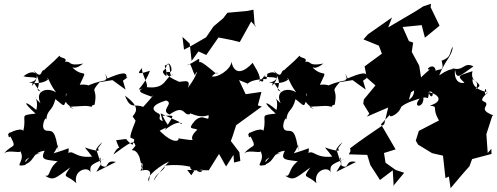

<svg xmlns="http://www.w3.org/2000/svg" viewBox="-20 -893 2612 1009"><path d="M511 -31 487 -104C482 -86 474 -109 518 -146C480 -89 500 -133 497 -100C413 -111 408 -146 464 -70C363 -59 366 -121 324 -76C316 -66 342 -58 341 -114C253 -80 222 -86 234 -56C309 -129 279 -175 286 -98C271 -209 256 -205 225 -206C183 -213 226 -300 223 -260C227 -322 253 -301 271 -372C318 -337 321 -313 327 -403C338 -391 301 -359 329 -354C326 -347 400 -297 344 -332C445 -337 425 -339 461 -332C475 -346 446 -333 477 -343C496 -440 448 -397 503 -461L571 -472L640 -422L626 -469C683 -508 617 -474 643 -482C653 -519 620 -514 532 -475C526 -490 569 -440 532 -507C552 -453 535 -483 446 -445C488 -418 451 -457 399 -447C444 -544 422 -479 363 -536C354 -573 348 -504 417 -559C332 -542 358 -575 322 -568C337 -593 293 -585 293 -601C262 -567 211 -527 213 -525C190 -525 204 -472 158 -521C222 -430 139 -424 206 -409C177 -405 152 -494 149 -442C198 -503 153 -479 103 -492C180 -553 201 -461 130 -460C219 -443 251 -490 223 -476C239 -490 228 -471 275 -407C234 -436 159 -420 193 -350C134 -402 188 -390 171 -315C107 -369 95 -360 167 -296C74 -286 124 -289 102 -205C93 -228 2 -188 26 -180C19 -151 76 -212 25 -194C75 -101 49 -146 0 -85C26 -115 116 -72 77 -113C131 -49 37 -12 114 -26C119 -50 88 -50 194 -91C111 -74 125 -33 91 -22C175 -43 137 -90 215 -101C186 -47 229 -55 283 -45C230 -6 248 39 216 30C262 59 269 45 349 -13C303 51 330 20 381 70C363 -1 446 -21 455 13C454 -23 450 -25 527 -57C489 -31 510 -109 512 -23C559 2 525 -56 589 -42L486 10Z M835 -256C802 -270 831 -280 816 -295C768 -317 779 -343 853 -365C898 -349 818 -314 871 -291C954 -350 942 -279 979 -294C971 -309 1019 -267 1076 -288C1080 -240 1050 -306 1003 -257C960 -207 998 -224 1017 -211C946 -149 1037 -132 1006 -194C998 -146 1003 -155 916 -166C927 -157 897 -127 819 -206C887 -242 869 -210 834 -285C905 -283 897 -301 846 -210C944 -289 951 -214 919 -254L824 -297ZM1281 -454C1276 -429 1263 -472 1363 -477C1370 -446 1317 -483 1380 -477C1394 -526 1376 -501 1341 -460C1362 -493 1302 -562 1309 -564C1263 -513 1212 -494 1196 -569C1196 -530 1123 -482 1093 -492C1130 -529 1131 -497 1110 -511C1030 -577 1011 -594 1030 -511C1018 -614 1053 -588 959 -548C986 -564 974 -564 1004 -497C1021 -540 1022 -503 967 -431C991 -490 923 -455 917 -465C841 -498 843 -521 873 -514C897 -521 863 -592 853 -539C852 -523 815 -524 854 -492C862 -548 824 -547 867 -555C879 -530 866 -481 891 -502C842 -487 857 -423 751 -435C762 -450 717 -516 728 -537C693 -499 713 -504 768 -521C731 -420 670 -409 746 -433C676 -413 746 -398 776 -385C799 -407 766 -367 732 -331C688 -351 666 -313 637 -390C726 -326 689 -299 677 -281C718 -220 709 -246 695 -266C690 -246 665 -198 665 -170C692 -158 689 -164 676 -132C620 -169 675 -165 590 -156C616 -81 612 -151 576 -81C665 -146 684 -160 692 -127C650 -76 689 -138 716 -59C720 -121 694 -100 735 8C697 -56 752 -43 717 4C803 -16 754 48 765 62C734 37 838 -33 869 -44C864 -40 803 26 788 57C797 15 853 0 844 -22C946 -36 1001 -6 980 -20C974 18 1037 -4 1044 -1C1044 12 1025 18 1007 -4L985 28L964 0L1077 2L1131 -84L1168 -18L1207 -79L1210 -39L1243 -47L1238 -93L1193 -152L1201 -173L1221 -235L1356 -333L1335 -339L1354 -410L1271 -398L1236 -472ZM977 -664 987 -573 1023 -623 1064 -604 1128 -696 1200 -682 1240 -672 1300 -780 1327 -749 1318 -764 1312 -842 1276 -835 1175 -826 1153 -797 1102 -754 1063 -697C1025 -675 987 -652 947 -632L939 -699Z M1773 -31 1749 -104C1744 -86 1736 -109 1780 -146C1742 -89 1762 -133 1759 -100C1675 -111 1670 -146 1726 -70C1625 -59 1628 -121 1586 -76C1578 -66 1604 -58 1603 -114C1515 -80 1484 -86 1496 -56C1571 -129 1541 -175 1548 -98C1533 -209 1518 -205 1487 -206C1445 -213 1488 -300 1485 -260C1489 -322 1515 -301 1533 -372C1580 -337 1583 -313 1589 -403C1600 -391 1563 -359 1591 -354C1588 -347 1662 -297 1606 -332C1707 -337 1687 -339 1723 -332C1737 -346 1708 -333 1739 -343C1758 -440 1710 -397 1765 -461L1833 -472L1902 -422L1888 -469C1945 -508 1879 -474 1905 -482C1915 -519 1882 -514 1794 -475C1788 -490 1831 -440 1794 -507C1814 -453 1797 -483 1708 -445C1750 -418 1713 -457 1661 -447C1706 -544 1684 -479 1625 -536C1616 -573 1610 -504 1679 -559C1594 -542 1620 -575 1584 -568C1599 -593 1555 -585 1555 -601C1524 -567 1473 -527 1475 -525C1452 -525 1466 -472 1420 -521C1484 -430 1401 -424 1468 -409C1439 -405 1414 -494 1411 -442C1460 -503 1415 -479 1365 -492C1442 -553 1463 -461 1392 -460C1481 -443 1513 -490 1485 -476C1501 -490 1490 -471 1537 -407C1496 -436 1421 -420 1455 -350C1396 -402 1450 -390 1433 -315C1369 -369 1357 -360 1429 -296C1336 -286 1386 -289 1364 -205C1355 -228 1264 -188 1288 -180C1281 -151 1338 -212 1287 -194C1337 -101 1311 -146 1262 -85C1288 -115 1378 -72 1339 -113C1393 -49 1299 -12 1376 -26C1381 -50 1350 -50 1456 -91C1373 -74 1387 -33 1353 -22C1437 -43 1399 -90 1477 -101C1448 -47 1491 -55 1545 -45C1492 -6 1510 39 1478 30C1524 59 1531 45 1611 -13C1565 51 1592 20 1643 70C1625 -1 1708 -21 1717 13C1716 -23 1712 -25 1789 -57C1751 -31 1772 -109 1774 -23C1821 2 1787 -56 1851 -42L1748 10Z M2205 -860 2166 -835 2020 -749 2040 -801 1914 -713 1890 -686 1971 -653 1987 -611 1896 -544 1908 -484 1953 -444 1892 -370 1889 -348 1921 -296 1908 -280 2020 -328 1999 -240C1939 -199 1878 -158 1820 -114L1822 -99L1813 -82L1910 -79L1926 -26L1977 53L2044 2L2049 87L2051 79L2104 15L2059 0L2006 -38L1998 -89L2059 -108L1982 -240L2029 -290C2023 -267 2079 -297 2087 -329C2105 -353 2186 -375 2186 -375C2143 -325 2209 -323 2205 -380C2234 -385 2227 -359 2235 -411C2269 -421 2251 -353 2232 -409C2286 -398 2314 -361 2239 -338C2289 -331 2245 -331 2287 -260L2181 -205L2165 -154L2177 -133L2251 -88L2308 -75L2321 43L2339 35L2348 96C2381 57 2413 18 2447 -19L2461 -57L2563 -84L2562 -111L2543 -89L2536 -188L2567 -284C2593 -286 2513 -298 2530 -330C2560 -378 2468 -337 2546 -411C2517 -365 2530 -462 2536 -409C2519 -415 2460 -426 2463 -478C2532 -432 2483 -441 2474 -414C2515 -481 2448 -452 2463 -519C2382 -493 2383 -495 2421 -458C2386 -451 2365 -480 2371 -527C2380 -472 2393 -492 2468 -544C2417 -571 2417 -515 2356 -535C2374 -516 2370 -553 2288 -497C2321 -580 2359 -602 2359 -649C2340 -612 2353 -593 2301 -574C2318 -510 2285 -536 2270 -520C2264 -571 2206 -523 2239 -528C2162 -464 2192 -472 2160 -460C2142 -460 2179 -399 2129 -369L2140 -408L2199 -445L2183 -548L2144 -620L2151 -669L2129 -677L2096 -751L2196 -761L2213 -695L2290 -758L2243 -855L2245 -873Z"/></svg>

Font: Hussar Lance
Style: ExBdObl
Weight: 700
Foundry: Cannot Into Space Fonts, PlusOne Fonts
Version: Version 2.270